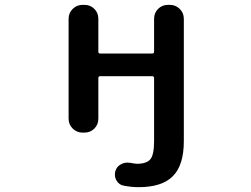

<svg xmlns="http://www.w3.org/2000/svg" viewBox="-20 -566 1040 794"><path d="M553.7 208Q523.4 208 493.2 202.1Q472.7 199.2 461.9 180.7Q455.1 168.9 455.1 156.2Q455.1 148.4 457 141.6Q462.9 122.1 480.5 113.3Q493.2 106.4 506.8 106.4Q512.7 106.4 519.5 107.4Q533.2 110.4 545.9 111.3Q585.9 111.3 601.6 92.8Q617.2 74.2 617.2 17.6V-243.2Q617.2 -251 609.4 -251H394.5Q386.7 -251 386.7 -243.2V-75.2Q386.7 -50.8 370.1 -34.2Q353.5 -17.6 329.1 -17.6H321.3Q297.9 -17.6 280.8 -34.2Q263.7 -50.8 263.7 -75.2V-488.3Q263.7 -512.7 280.8 -529.3Q297.9 -545.9 321.3 -545.9H329.1Q353.5 -545.9 370.1 -529.3Q386.7 -512.7 386.7 -488.3V-351.6Q386.7 -344.7 394.5 -344.7H609.4Q617.2 -344.7 617.2 -351.6V-488.3Q617.2 -512.7 633.8 -529.3Q650.4 -545.9 674.8 -545.9H682.6Q706.1 -545.9 723.1 -529.3Q740.2 -512.7 740.2 -488.3V17.6Q740.2 117.2 694.8 162.6Q649.4 208 553.7 208Z"/></svg>

Font: Rounded Mgen+ 2m medium
Style: Regular
Weight: 500
Designer: [Source Han Sans]
Ryoko NISHIZUKA  (kana & ideographs); Paul D. Hunt (Latin, Greek & Cyrillic); Wenlong ZHANG  (bopomofo
Version: Version 1.059.20150602